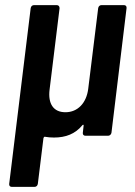

<svg xmlns="http://www.w3.org/2000/svg" viewBox="-20 -531 529 751"><path d="M364 -499 325 -183C318 -128 284 -92 236 -92C189 -92 167 -125 174 -181L213 -499C213 -506 209 -511 202 -511H113C106 -511 101 -506 100 -499L16 188C15 195 19 200 26 200H115C122 200 127 195 128 188L150 9C151 6 153 3 156 4C167 6 179 7 191 7C237 7 274 -7 302 -41C305 -45 308 -43 307 -39L304 -12C303 -5 307 0 314 0H403C409 0 415 -5 416 -12L475 -499C476 -506 472 -511 465 -511H377C370 -511 365 -506 364 -499Z"/></svg>

Font: Barlow Semi Condensed SemiBold
Style: Italic
Weight: 600
Width: 4
Italic angle: -7°
Designer: Jeremy Tribby
Foundry: Tribby Type
Version: Version 1.422;hotconv 1.0.109;makeotfexe 2.5.65596